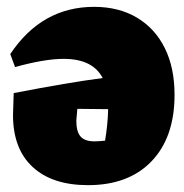

<svg xmlns="http://www.w3.org/2000/svg" viewBox="-20 -529 538 561"><path d="M255 -509Q327 -509 380 -477.5Q433 -446 461.5 -388.5Q490 -331 490 -252Q490 -128 423 -58Q356 12 237 12Q133 12 75.5 -41Q18 -94 18 -193L20 -257Q103 -273 165 -283.5Q227 -294 280 -301Q251 -357 166 -357Q110 -357 24 -333L10 -371Q102 -509 255 -509ZM203 -177Q203 -144 215.5 -130Q228 -116 256 -116Q263 -116 270 -116.5Q277 -117 287 -118Q295 -166 296 -210L206 -211Z"/></svg>

Font: Piazzolla Black
Style: Regular
Weight: 900
Designer: Juan Pablo del Peral
Foundry: Huerta Tipografica
Version: Version 1.330